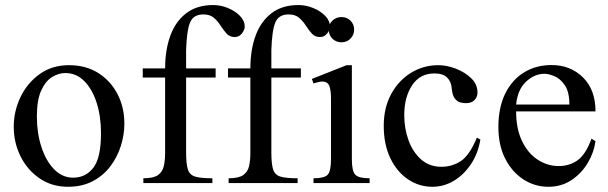

<svg xmlns="http://www.w3.org/2000/svg" viewBox="-20 -715 2375 750"><path d="M245.6 14.6Q182.6 14.6 134.8 -18.1Q86.9 -50.8 60.3 -104.2Q33.7 -157.7 33.7 -219.7Q33.7 -280.3 59.8 -335.2Q85.9 -390.1 134.5 -425.3Q183.1 -460.4 250 -460.4Q314.9 -460.4 363.3 -430.2Q411.6 -399.9 438.7 -348.1Q465.8 -296.4 465.8 -231.9Q465.8 -189 452.1 -145.3Q438.5 -101.6 411.1 -65.4Q383.8 -29.3 342.3 -7.3Q300.8 14.6 245.6 14.6ZM265.6 -21Q314.9 -21 344.7 -59.8Q374.5 -98.6 374.5 -194.3Q374.5 -260.7 357.4 -314Q340.3 -367.2 309.1 -398.4Q277.8 -429.7 234.9 -429.7Q209.5 -429.7 183.8 -414.3Q158.2 -398.9 141.1 -361.8Q124 -324.7 124 -259.8Q124 -195.8 141.6 -141.4Q159.2 -86.9 191.2 -54Q223.1 -21 265.6 -21Z M540 0V-18.6Q579.1 -18.6 596.9 -31Q614.7 -43.5 619.9 -66.2Q625 -88.9 625 -118.7V-412.1H537.6V-447.8H625Q625 -520 645.5 -575.9Q666 -631.8 707.8 -663.6Q749.5 -695.3 813 -695.3Q841.8 -695.3 870.1 -683.8Q898.4 -672.4 917.2 -653.1Q936 -633.8 936 -610.8Q936 -598.6 925 -584.5Q914.1 -570.3 897 -570.3Q877.4 -570.3 865.2 -583.7Q853 -597.2 842 -614.5Q831.1 -631.8 815.7 -645.3Q800.3 -658.7 774.4 -658.7Q735.8 -658.7 722.7 -627.7Q709.5 -596.7 707 -519.5V-447.8H822.3V-412.1H707V-118.7Q707 -74.2 714.1 -52.7Q721.2 -31.2 743.2 -24.9Q765.1 -18.6 809.6 -18.6V0Z M873 0V-18.6Q912.1 -18.6 929.9 -31Q947.8 -43.5 952.9 -66.2Q958 -88.9 958 -118.7V-412.1H870.6V-447.8H958Q958 -520 978.5 -575.9Q999 -631.8 1040.8 -663.6Q1082.5 -695.3 1146 -695.3Q1174.8 -695.3 1203.1 -683.8Q1231.4 -672.4 1250.2 -653.1Q1269 -633.8 1269 -610.8Q1269 -598.6 1258.1 -584.5Q1247.1 -570.3 1230 -570.3Q1210.4 -570.3 1198.2 -583.7Q1186 -597.2 1175 -614.5Q1164.1 -631.8 1148.7 -645.3Q1133.3 -658.7 1107.4 -658.7Q1068.8 -658.7 1055.7 -627.7Q1042.5 -596.7 1040 -519.5V-447.8H1155.3V-412.1H1040V-118.7Q1040 -74.2 1047.1 -52.7Q1054.2 -31.2 1076.2 -24.9Q1098.1 -18.6 1142.6 -18.6V0Z M1423.8 0H1204.6V-18.6Q1247.1 -18.6 1260 -32.5Q1272.9 -46.4 1272.9 -92.3V-331.1Q1272.9 -363.3 1266.1 -379.9Q1259.3 -396.5 1239.3 -396.5Q1232.9 -396.5 1224.4 -394.5Q1215.8 -392.6 1204.6 -389.2L1198.2 -406.7L1334 -460.4H1354.5V-92.3Q1354.5 -46.4 1367.9 -32.5Q1381.3 -18.6 1423.8 -18.6ZM1314 -549.8Q1293 -549.8 1278.6 -563.7Q1264.2 -577.6 1264.2 -599.6Q1264.2 -621.6 1279.1 -635Q1293.9 -648.4 1314 -648.4Q1334.5 -648.4 1348.9 -634.5Q1363.3 -620.6 1363.3 -599.6Q1363.3 -579.1 1349.4 -564.5Q1335.4 -549.8 1314 -549.8Z M1856.4 -169.9Q1847.7 -116.2 1820.1 -74.5Q1792.5 -32.7 1753.2 -9Q1713.9 14.6 1669.4 14.6Q1616.7 14.6 1573.5 -14.6Q1530.3 -43.9 1504.6 -97.4Q1479 -150.9 1479 -223.6Q1479 -294.4 1508.1 -347.7Q1537.1 -400.9 1585.7 -430.7Q1634.3 -460.4 1692.4 -460.4Q1724.6 -460.4 1760 -447Q1795.4 -433.6 1820.3 -409.7Q1845.2 -385.7 1845.2 -353.5Q1845.2 -336.4 1833.7 -324.2Q1822.3 -312 1798.8 -312Q1789.1 -312 1777.3 -315.2Q1765.6 -318.4 1756.3 -330.6Q1747.1 -342.8 1744.6 -369.6Q1742.7 -396 1726.6 -412.1Q1710.4 -428.2 1676.8 -428.2Q1620.6 -428.2 1589.8 -381.8Q1559.1 -335.4 1559.1 -265.6Q1559.1 -212.9 1575.9 -166.7Q1592.8 -120.6 1625.2 -92Q1657.7 -63.5 1704.1 -63.5Q1746.1 -63.5 1780 -85.7Q1814 -107.9 1842.8 -177.2Z M2290.5 -173.3 2306.2 -163.6Q2300.3 -119.6 2276.1 -78.9Q2252 -38.1 2212.6 -11.7Q2173.3 14.6 2122.1 14.6Q2069.3 14.6 2024.9 -13.9Q1980.5 -42.5 1953.6 -95Q1926.8 -147.5 1926.8 -218.8Q1926.8 -294.9 1953.4 -349.1Q1980 -403.3 2026.9 -432.1Q2073.7 -460.9 2134.3 -460.9Q2208.5 -460.9 2257.3 -412.6Q2306.2 -364.3 2306.2 -279.8H1996.1Q1996.1 -212.9 2018.6 -165.3Q2041 -117.7 2078.4 -92.5Q2115.7 -67.4 2159.2 -66.4Q2202.6 -65.4 2235.4 -88.4Q2268.1 -111.3 2290.5 -173.3ZM1996.1 -306.6H2204.1Q2204.1 -356 2186.5 -381.8Q2168.9 -407.7 2146 -417.2Q2123 -426.8 2106.9 -426.8Q2067.9 -426.8 2034.9 -396Q2002 -365.2 1996.1 -306.6Z"/></svg>

Font: Awami Nastaliq
Style: Regular
Weight: 400
Designer: Peter Martin, SIL International
Foundry: SIL International
Version: Version 3.100